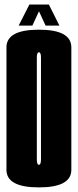

<svg xmlns="http://www.w3.org/2000/svg" viewBox="-20 -809 338 833"><path d="M148.8 4Q8 4 8 -72.2Q8 -148.5 8 -337.8Q8 -526.8 8 -603.5Q8 -680.2 148.8 -680.2Q289.5 -680.2 289.5 -603.4Q289.5 -526.5 289.5 -337.8Q289.5 -148.5 289.5 -72.2Q289.5 4 148.8 4ZM148.8 -94Q157.8 -94 157.8 -117.5Q157.8 -141 157.8 -337.8Q157.8 -538 157.8 -560.1Q157.8 -582.2 148.8 -582.2Q139.8 -582.2 139.8 -560.1Q139.8 -538 139.8 -337.8Q139.8 -141 139.8 -117.5Q139.8 -94 148.8 -94ZM60.9 -697.8 107.4 -789.2H192.1L237.9 -697.8H177.9L149.1 -760L120.4 -697.8Z"/></svg>

Font: Anybody UltraCondensed Thin
Style: Regular
Weight: 100
Width: 1
Designer: Tyler Finck
Foundry: Etcetera Type Company
Version: Version 1.110